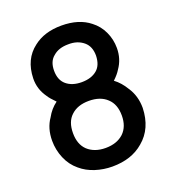

<svg xmlns="http://www.w3.org/2000/svg" viewBox="-140 -875 908 1000"><g transform="rotate(-20 313.5 -375.5)"><path d="M81.1 -557.1Q84 -662.6 157.2 -717.8Q217.8 -765.6 312.5 -765.6Q409.2 -765.6 468.8 -717.8Q505.4 -689.9 525.1 -647.5Q544.9 -605 544.9 -557.1Q544.9 -496.1 511.2 -448.7Q498.5 -427.2 471.7 -401.9Q505.9 -376.5 530.3 -335.4Q564.5 -284.7 564.5 -217.8Q561 -104.5 486.3 -42.5Q419.4 15.6 312.5 15.6Q264.6 15.6 218.8 1Q172.9 -13.7 139.6 -42.5Q102.1 -73.2 82.3 -120.1Q62.5 -167 62.5 -217.8Q62.5 -286.6 96.7 -335.4Q118.7 -376 154.3 -401.9Q125 -431.2 114.7 -448.7Q79.6 -498 81.1 -557.1ZM312.5 -661.6Q259.8 -661.6 229 -634.3Q196.8 -609.4 196.8 -557.1Q196.8 -505.4 228 -479Q259.8 -452.1 312.5 -452.1Q366.2 -452.1 397.9 -479Q427.7 -503.9 429.2 -557.1Q429.2 -607.9 397.9 -634.3Q363.8 -663.1 312.5 -661.6ZM312.5 -348.1Q249.5 -348.1 213.4 -313.5Q178.2 -281.2 178.2 -217.8Q178.2 -155.8 213.4 -122.1Q251 -87.4 312.5 -87.4Q375 -87.4 412.6 -122.1Q448.7 -156.7 448.7 -217.8Q448.7 -280.3 412.6 -313.5Q376.5 -348.1 312.5 -348.1Z"/></g></svg>

Font: Manrope3 Semibold
Style: Regular
Weight: 600
Width: 4
Designer: Mikhail Sharanda
Foundry: Mikhail Sharanda
Version: Version 3.000;PS 003.000;hotconv 1.0.88;makeotf.lib2.5.64775